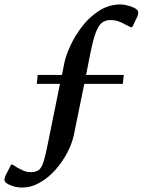

<svg xmlns="http://www.w3.org/2000/svg" viewBox="-96 -690 652 861"><path d="M2 151Q-13 151 -26 148Q-39 145 -48 141Q-76 131 -76 116Q-76 112 -75 108Q-74 104 -72 99L-46 48H-40L-16 63Q-3 70 10.5 76Q24 82 42 82Q64 82 77 73Q90 64 99 36Q108 8 119 -48L173 -314H69L73 -354H182L193 -410Q200 -443 220.5 -487Q241 -531 273.5 -573Q306 -615 349.5 -642.5Q393 -670 445 -670Q456 -670 469 -667Q482 -664 491 -661Q524 -650 524 -633Q524 -625 520 -616L497 -568H490L466 -580Q448 -590 433.5 -595Q419 -600 399 -600Q376 -600 360.5 -587.5Q345 -575 333 -542.5Q321 -510 309 -450L290 -354H459L455 -314H282L235 -84Q227 -46 205.5 -5Q184 36 152.5 71.5Q121 107 82.5 129Q44 151 2 151Z"/></svg>

Font: Spectral SemiBold
Style: Regular
Weight: 600
Designer: Jean-Baptiste Levee
Foundry: Production Type
Version: Version 2.001